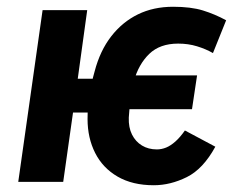

<svg xmlns="http://www.w3.org/2000/svg" viewBox="-20 -538 703 568"><path d="M34 0 106 -508H238L210 -305H288L274 -205H196L167 0ZM352 -215 366 -315H563L548 -215ZM435 10Q372 10 328 -15.5Q284 -41 261.5 -85.5Q239 -130 239 -186Q239 -222 244.5 -257Q250 -292 260 -327Q276 -388 309 -430.5Q342 -473 388 -495.5Q434 -518 492 -518Q545 -518 580.5 -507Q616 -496 649 -478L610 -381Q589 -393 563 -401Q537 -409 507 -409Q453 -409 421.5 -378.5Q390 -348 376 -298Q370 -274 366.5 -247.5Q363 -221 361 -190Q360 -161 370.5 -140Q381 -119 400 -107.5Q419 -96 444 -96Q458 -96 471.5 -101.5Q485 -107 499 -119.5Q513 -132 527 -152L617 -104Q581 -38 532.5 -14Q484 10 435 10Z"/></svg>

Font: Finlandica SemiBold
Style: Italic
Weight: 600
Italic angle: -8°
Designer: Niklas Ekholm, Juho Hiilivirta, Jaakko Suomalainen
Foundry: Helsinki Type Studio
Version: Version 1.063